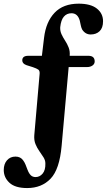

<svg xmlns="http://www.w3.org/2000/svg" viewBox="-74 -758 568 1022"><path d="M297 -461.5V-461H396.5Q430 -461 430 -431Q430 -417.5 418.2 -409.2Q406.5 -401 389 -401H291.5L254 18.5Q243 143.5 195.2 193.2Q147.5 243 70.5 243Q7 243 -23.5 215Q-54 187 -54 147Q-54 115 -36.8 95.2Q-19.5 75.5 8.5 75.5Q35.5 75.5 49.5 96Q57.5 107 62.2 119Q67 131 72 144.5Q79.5 164.5 89.5 174.5Q99.5 184.5 115.5 184.5Q137.5 184.5 153 166Q168.5 147.5 167.5 112Q167.5 95.5 157.8 79.8Q148 64 135.8 47Q123.5 30 115 9.2Q106.5 -11.5 108.5 -38L137 -366Q138 -381.5 129.8 -387.5Q121.5 -393.5 101 -400.5L67.5 -411Q44.5 -419 44.5 -436.5Q44.5 -461 76.5 -461H149L160.5 -557Q170.5 -641.5 216.5 -690Q262.5 -738.5 345 -738.5Q408.5 -738.5 441.5 -712.5Q474.5 -686.5 474.5 -645Q474.5 -609.5 456.2 -592Q438 -574.5 408.5 -574.5Q380 -574.5 363 -601.5Q358 -612.5 356 -623.2Q354 -634 350.5 -648.5Q339.5 -687.5 306.5 -687.5Q281.5 -687.5 266 -669.5Q250.5 -651.5 246.5 -613Q245.5 -592.5 253.8 -575Q262 -557.5 273 -540.8Q284 -524 291.5 -504.8Q299 -485.5 297 -461.5Z"/></svg>

Font: Fraunces 9pt Soft SemiBold
Style: Regular
Weight: 600
Version: Version 1.000;[b76b70a41]